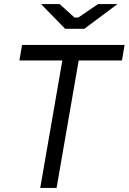

<svg xmlns="http://www.w3.org/2000/svg" viewBox="-20 -920 630 940"><path d="M288 -640H368L257 0H177ZM88 -700H590L577 -624H75ZM181 -900H272L345 -834H363L460 -900H555L393 -779H299Z"/></svg>

Font: Fixel Italic Variable 20240409 Display Thin
Style: Italic
Weight: 100
Italic angle: -10°
Designer: AlfaBravo + MacPaw
Foundry: Kyrylo Tkachov, Marchela Mozhyna, Serhii Makarenko, Maria Weinstein, Zakhar Kryvoshyya
Version: Version 1.211;Glyphs 3.2 (3225)